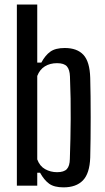

<svg xmlns="http://www.w3.org/2000/svg" viewBox="-20 -820 464 848"><path d="M260.5 7.5Q219.5 7.5 197.2 -8.5Q175 -24.5 157 -57H144.5V0H54.5V-800H144.5V-543.5H162.5Q180 -576 202.5 -592Q225 -608 266 -608Q320.5 -608 348.5 -577.8Q376.5 -547.5 378.5 -476Q379.5 -440.5 380 -395.5Q380.5 -350.5 380.5 -302.2Q380.5 -254 380 -208Q379.5 -162 378.5 -124Q376 -54 346.2 -23.2Q316.5 7.5 260.5 7.5ZM232 -59.5Q262.5 -59.5 275.2 -73.2Q288 -87 288.5 -117.5Q290 -163 291 -206.5Q292 -250 292.2 -294.2Q292.5 -338.5 291.8 -385Q291 -431.5 289 -482Q288 -512.5 275.5 -526.8Q263 -541 232 -541Q201 -541 178.2 -527Q155.5 -513 144.5 -484.5V-116Q155.5 -86 179.5 -72.8Q203.5 -59.5 232 -59.5Z"/></svg>

Font: Big Shoulders Text Thin Medium
Style: Regular
Weight: 500
Version: Version 2.002